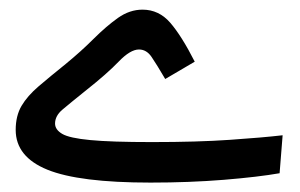

<svg xmlns="http://www.w3.org/2000/svg" viewBox="-20 -378 626 400"><path d="M293.5 2.4Q145 2.4 78.9 -24.4Q12.7 -51.3 12.7 -107.4Q12.7 -136.7 24.9 -157.5Q37.1 -178.2 60.5 -198.2Q84 -218.3 116.7 -244.6Q148.9 -271 175 -297.1Q201.2 -323.2 225.6 -340.6Q250 -357.9 276.9 -357.9Q311 -357.9 334.7 -330.6Q358.4 -303.2 385.7 -249.5L324.2 -213.4Q306.2 -244.1 295.7 -259.5Q285.2 -274.9 269.5 -274.9Q251.5 -274.9 227.1 -249.5Q202.6 -224.1 160.6 -190.9Q126 -163.1 110.4 -149.9Q94.7 -136.7 94.7 -120.6Q94.7 -107.9 109.6 -99.1Q124.5 -90.3 168 -86.2Q211.4 -82 296.9 -82Q391.6 -82 459 -86.7Q526.4 -91.3 568.8 -96.2L562.5 -17.1Q518.1 -9.3 446.3 -3.4Q374.5 2.4 293.5 2.4Z"/></svg>

Font: Cascadia Code PL SemiLight
Style: Regular
Weight: 350
Monospace: yes
Designer: Aaron Bell
Foundry: Saja Typeworks
Version: Version 2404.023; ttfautohint (v1.8.4)